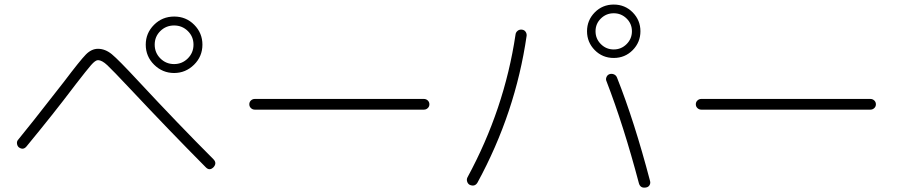

<svg xmlns="http://www.w3.org/2000/svg" viewBox="-20 -827 4040 860"><path d="M821.3 -565.4Q846.7 -590.8 846.7 -627Q846.7 -663.1 821.3 -688Q795.9 -712.9 759.8 -712.9Q723.6 -712.9 698.2 -688Q672.9 -663.1 672.9 -627Q672.9 -590.8 698.2 -565.4Q723.6 -540 759.8 -540Q795.9 -540 821.3 -565.4ZM632.8 -627Q632.8 -678.7 669.9 -715.8Q707 -752.9 760.3 -752.9Q813.5 -752.9 850.1 -715.8Q886.7 -678.7 886.7 -627Q886.7 -574.2 849.1 -537.1Q811.5 -500 759.8 -500Q708 -500 670.4 -537.1Q632.8 -574.2 632.8 -627ZM64.5 -167Q57.6 -172.9 56.2 -183.1Q54.7 -193.4 60.5 -200.2Q100.6 -248 266.6 -460.9Q338.9 -556.6 364.3 -582.5Q389.6 -608.4 418.9 -608.4Q451.2 -608.4 481 -584Q510.7 -559.6 597.7 -465.8Q780.3 -269.5 935.5 -114.3Q953.1 -96.7 936.5 -78.1Q918.9 -60.5 902.3 -77.1Q742.2 -238.3 561.5 -430.7Q485.4 -511.7 460.9 -534.7Q436.5 -557.6 418.9 -557.6Q407.2 -557.6 387.7 -535.2Q368.2 -512.7 321.3 -452.1Q313.5 -442.4 308.6 -435.5Q221.7 -320.3 98.6 -170.9Q84 -153.3 64.5 -167Z M1121.1 -335.9Q1111.3 -335.9 1104 -342.8Q1096.7 -349.6 1096.7 -359.9Q1096.7 -370.1 1104 -377Q1111.3 -383.8 1121.1 -383.8H1878.9Q1888.7 -383.8 1896 -377Q1903.3 -370.1 1903.3 -359.9Q1903.3 -349.6 1896 -342.8Q1888.7 -335.9 1878.9 -335.9Z M2786.6 -744.1Q2762.7 -767.6 2729 -767.6Q2695.3 -767.6 2671.4 -744.1Q2647.5 -720.7 2647.5 -687Q2647.5 -653.3 2671.4 -629.4Q2695.3 -605.5 2729 -605.5Q2762.7 -605.5 2786.6 -629.4Q2810.5 -653.3 2810.5 -687Q2810.5 -720.7 2786.6 -744.1ZM2814 -602.5Q2779.3 -567.4 2729 -567.4Q2678.7 -567.4 2644 -602.5Q2609.4 -637.7 2609.4 -687Q2609.4 -736.3 2644 -771.5Q2678.7 -806.6 2729 -806.6Q2779.3 -806.6 2814 -771.5Q2848.6 -736.3 2848.6 -687Q2848.6 -637.7 2814 -602.5ZM2744.1 -478.5Q2821.3 -284.2 2891.6 -16.6Q2894.5 -6.8 2889.6 2Q2884.8 10.7 2874 12.7Q2848.6 17.6 2841.8 -5.9Q2773.4 -264.6 2696.3 -463.9Q2692.4 -472.7 2696.8 -482.4Q2701.2 -492.2 2710.9 -495.1Q2720.7 -498 2730.5 -493.7Q2740.2 -489.3 2744.1 -478.5ZM2084 1Q2075.2 -3.9 2072.3 -14.2Q2069.3 -24.4 2074.2 -33.2Q2239.3 -337.9 2289.1 -671.9Q2290 -681.6 2297.9 -688.5Q2305.7 -695.3 2316.9 -694.3Q2328.1 -693.4 2334 -685.1Q2339.8 -676.8 2338.9 -667Q2289.1 -322.3 2119.1 -9.8Q2107.4 10.7 2084 1Z M3121.1 -335.9Q3111.3 -335.9 3104 -342.8Q3096.7 -349.6 3096.7 -359.9Q3096.7 -370.1 3104 -377Q3111.3 -383.8 3121.1 -383.8H3878.9Q3888.7 -383.8 3896 -377Q3903.3 -370.1 3903.3 -359.9Q3903.3 -349.6 3896 -342.8Q3888.7 -335.9 3878.9 -335.9Z"/></svg>

Font: Rounded Mgen+ 1mn light
Style: Regular
Weight: 200
Designer: [Source Han Sans]
Ryoko NISHIZUKA  (kana & ideographs); Paul D. Hunt (Latin, Greek & Cyrillic); Wenlong ZHANG  (bopomofo
Version: Version 1.059.20150602